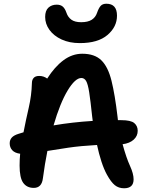

<svg xmlns="http://www.w3.org/2000/svg" viewBox="-20 -999 793 1029"><path d="M645 10Q616 10 595.5 -6.5Q575 -23 553 -63Q537 -92 523.5 -133.5Q510 -175 500 -222Q411 -217 346.5 -207.5Q282 -198 234 -190Q220 -120 210 -44Q204 8 161 8Q124 8 104.5 -19Q85 -46 85 -112Q85 -143 88 -175Q59 -179 45.5 -194Q32 -209 32 -231Q32 -249 43 -261.5Q54 -274 80 -282Q92 -286 106 -290Q119 -357 134 -421.5Q149 -486 151 -553Q151 -571 160.5 -581.5Q170 -592 190 -592Q214 -592 233 -578Q273 -641 320 -676Q367 -711 421 -711Q487 -711 523 -676Q559 -641 577.5 -566.5Q596 -492 610 -373Q611 -364 612 -355Q621 -355 630 -355Q681 -355 699.5 -339.5Q718 -324 718 -298Q718 -270 696.5 -250.5Q675 -231 637 -226Q657 -153 676.5 -110.5Q696 -68 696 -38Q696 10 645 10ZM416 -581Q383 -581 342.5 -514Q302 -447 267 -327Q366 -344 477 -351Q476 -362 474 -374Q465 -460 458 -504.5Q451 -549 441.5 -565Q432 -581 416 -581ZM408 -768Q352 -768 310 -787.5Q268 -807 245 -839Q222 -871 222 -908Q222 -942 239.5 -958Q257 -974 284 -974Q304 -974 316 -964Q328 -954 336 -931Q344 -907 362.5 -893.5Q381 -880 415 -880Q451 -880 471.5 -893Q492 -906 500 -930Q509 -956 519.5 -967.5Q530 -979 550 -979Q607 -979 607 -915Q607 -855 556 -811.5Q505 -768 408 -768Z"/></svg>

Font: Shantell Sans Normal
Style: Regular
Weight: 600
Designer: Stephen Nixon, Anya Danilova, Shantell Martin
Foundry: Arrow Type
Version: Version 1.009;[a7da0bfa3]